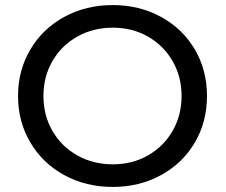

<svg xmlns="http://www.w3.org/2000/svg" viewBox="-20 -728 888 756"><path d="M51 -350Q51 -451 99.5 -533Q148 -615 233 -661.5Q318 -708 424 -708Q529 -708 614 -661.5Q699 -615 747 -533.5Q795 -452 795 -350Q795 -248 747 -166.5Q699 -85 614 -38.5Q529 8 424 8Q318 8 233 -38.5Q148 -85 99.5 -167Q51 -249 51 -350ZM695 -350Q695 -426 659.5 -487.5Q624 -549 562.5 -584Q501 -619 424 -619Q347 -619 284.5 -584Q222 -549 186.5 -487.5Q151 -426 151 -350Q151 -274 186.5 -212.5Q222 -151 284.5 -116Q347 -81 424 -81Q501 -81 562.5 -116Q624 -151 659.5 -212.5Q695 -274 695 -350Z"/></svg>

Font: APTA Sans Medium
Style: Bold
Weight: 500
Version: Version 7.200